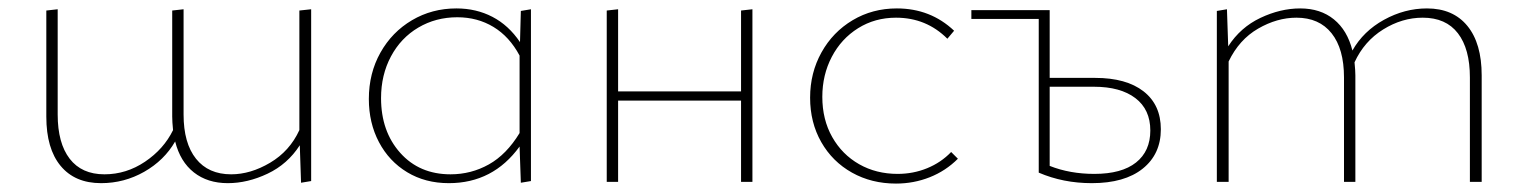

<svg xmlns="http://www.w3.org/2000/svg" viewBox="-20 -432 3629 456"><path d="M719 -410V-2L695 2L692 -87Q663 -42 615.5 -19.5Q568 3 521 3Q473 3 440.5 -22.5Q408 -48 396 -96Q370 -51 322.5 -24Q275 3 220 3Q158 3 124 -38Q90 -79 90 -155V-407L117 -410V-160Q117 -92 145.5 -55Q174 -18 228 -18Q280 -18 324.5 -48Q369 -78 391 -123Q389 -143 389 -155V-407L416 -410V-160Q416 -92 445.5 -55Q475 -18 529 -18Q575 -18 621.5 -45.5Q668 -73 691 -123V-407Z M1241 -410V-2L1217 2L1214 -84Q1151 3 1046 3Q990 3 947 -23Q904 -49 880 -94.5Q856 -140 856 -197Q856 -258 883.5 -307Q911 -356 958.5 -384Q1006 -412 1064 -412Q1111 -412 1149.5 -392Q1188 -372 1215 -332L1217 -406ZM1214 -116V-300Q1190 -345 1152 -368Q1114 -391 1066 -391Q1015 -391 973.5 -366.5Q932 -342 908.5 -298Q885 -254 885 -199Q885 -120 930.5 -69Q976 -18 1050 -18Q1099 -18 1141 -41.5Q1183 -65 1214 -116Z M1767 -410V0H1740V-193H1448V0H1421V-407L1448 -410V-215H1740V-407Z M1904 -200Q1904 -259 1931 -307.5Q1958 -356 2005 -384Q2052 -412 2110 -412Q2190 -412 2246 -359L2230 -340Q2180 -390 2108 -390Q2058 -390 2018 -365Q1978 -340 1955.5 -297Q1933 -254 1933 -202Q1933 -148 1956.5 -106.5Q1980 -65 2020.5 -42Q2061 -19 2112 -19Q2149 -19 2182 -32.5Q2215 -46 2239 -71L2255 -55Q2226 -26 2188 -11Q2150 4 2108 4Q2050 4 2003.5 -22Q1957 -48 1930.5 -94.5Q1904 -141 1904 -200Z M2737 -125Q2737 -66 2694 -31.5Q2651 3 2573 3Q2505 3 2447 -22V-387H2287V-408H2473V-247H2581Q2655 -247 2696 -215Q2737 -183 2737 -125ZM2712 -122Q2712 -172 2676.5 -199Q2641 -226 2578 -226H2473V-38Q2521 -19 2579 -19Q2644 -19 2678 -46Q2712 -73 2712 -122Z M3499 -253V0H3471V-248Q3471 -316 3442.5 -353Q3414 -390 3359 -390Q3310 -390 3265 -362Q3220 -334 3197 -284Q3199 -264 3199 -253V0H3172V-248Q3172 -316 3142.5 -353Q3113 -390 3059 -390Q3013 -390 2968 -364Q2923 -338 2898 -286V0H2870V-406L2894 -410L2897 -322Q2926 -367 2973.5 -389.5Q3021 -412 3068 -412Q3116 -412 3148 -386Q3180 -360 3192 -312Q3218 -358 3267 -385Q3316 -412 3369 -412Q3431 -412 3465 -370.5Q3499 -329 3499 -253Z"/></svg>

Font: Ysabeau Infant Extralight
Style: Regular
Weight: 200
Designer: Christian Thalmann (Catharsis Fonts)
Version: Version 0.003